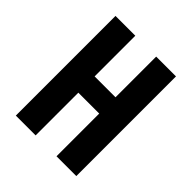

<svg xmlns="http://www.w3.org/2000/svg" viewBox="-200 -868 1001 1001"><g transform="rotate(45 300.0 -367.5)"><path d="M77 0V-735H223V-435H377V-735H523V0H377V-315H223V0Z"/></g></svg>

Font: Iosevka Custom Heavy Extended
Style: Regular
Weight: 900
Width: 7
Monospace: yes
Designer: Belleve Invis
Foundry: Belleve Invis
Version: Version 11.2.4; ttfautohint (v1.8.4)